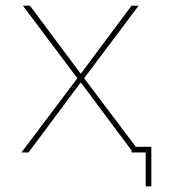

<svg xmlns="http://www.w3.org/2000/svg" viewBox="-20 -520 597 680"><path d="M265 -260H267L446 -500H471L278 -243L461 0H516V140H496V20H476H451H446V13L267 -227H265L81 20H56L254 -243L61 -500H86Z"/></svg>

Font: M PLUS 1p Thin
Style: Regular
Weight: 250
Version: Version 1.062